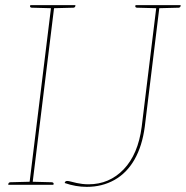

<svg xmlns="http://www.w3.org/2000/svg" viewBox="-20 -720 724 748"><path d="M94 0 180 -700H192L106 0ZM12 0 13 -5Q13 -7 15.5 -8.5Q18 -10 20 -10L97 -12V0ZM103 0 105 -12 182 -10Q184 -10 186.5 -8.5Q189 -7 189 -5L188 0ZM183 -700 180 -688 104 -690Q101 -690 99 -691.5Q97 -693 97 -695L98 -700ZM274 -700 273 -695Q273 -693 270.5 -691.5Q268 -690 266 -690L188 -688L189 -700ZM318 8Q275 8 232 -7L233 -10Q235 -15 242 -15Q247 -15 256.5 -12.5Q266 -10 279 -7Q288 -5 300 -3.5Q312 -2 325 -2Q406 -2 462 -60.5Q518 -119 532 -226L590 -700H602L544 -226Q534 -151 504 -98.5Q474 -46 426 -19Q378 8 318 8ZM593 -700 590 -688 514 -690Q511 -690 509 -691.5Q507 -693 507 -695L508 -700ZM684 -700 683 -695Q683 -693 680.5 -691.5Q678 -690 676 -690L598 -688L599 -700Z"/></svg>

Font: Aleo Thin
Style: Italic
Weight: 250
Italic angle: -7°
Designer: Alessio Laiso
Foundry: Alessio Laiso
Version: Version 2.001;gftools[0.9.29]